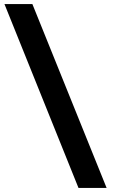

<svg xmlns="http://www.w3.org/2000/svg" viewBox="-20 -775 557 949"><path d="M140 -755 507 154H368L2 -755Z"/></svg>

Font: Roboto Serif Black
Style: Italic
Weight: 900
Italic angle: -10°
Version: Version 1.008